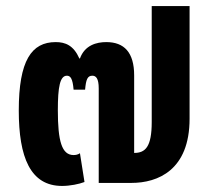

<svg xmlns="http://www.w3.org/2000/svg" viewBox="-20 -604 694 634"><path d="M185 10C211 10 241 4 259 -3L244 -98C237 -93 229 -92 223 -92C184 -92 171 -138 171 -240C171 -317 178 -354 201 -354C213 -354 220 -344 223 -308H261C264 -342 269 -354 285 -354C297 -354 306 -345 306 -312V0H414C501 0 606 -42 606 -212V-584H481V-201C481 -119 460 -99 423 -99V-355C423 -431 390 -465 331 -465C299 -465 260 -455 244 -411H242C223 -454 196 -465 164 -465C84 -465 42 -404 42 -239C42 -85 80 10 185 10Z"/></svg>

Font: Noto Sans Thai UI Cond
Style: Bold
Weight: 700
Width: 3
Designer: Monotype Design Team
Foundry: Monotype Imaging Inc.
Version: Version 2.000